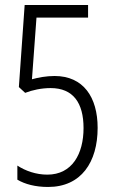

<svg xmlns="http://www.w3.org/2000/svg" viewBox="-20 -734 452 763"><path d="M197 -432C164 -432 132 -426 107 -419L125 -664H330V-714H78L55 -388L80 -365C108 -376 145 -384 181 -384C271 -384 312 -325 312 -225C312 -123 267 -40 168 -40C123 -40 81 -55 49 -76V-20C79 -2 121 9 171 9C303 9 368 -90 368 -226C368 -348 311 -432 197 -432Z"/></svg>

Font: Noto Sans Khmer UI ExtraCondensed Light
Style: Regular
Weight: 300
Width: 2
Designer: Danh Hong and the Monotype Design Team
Foundry: Monotype Imaging Inc.
Version: Version 2.002